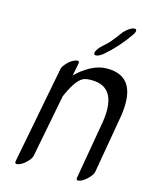

<svg xmlns="http://www.w3.org/2000/svg" viewBox="-120 -847 750 961"><g transform="rotate(15 254.5 -366.0)"><path d="M456.5 -738Q402.8 -661 342.3 -610Q326.1 -596 311.7 -591.5Q297.3 -587 293.9 -594.5Q290.6 -602 300 -617.5Q309.3 -633 334.2 -654Q359 -675 395.4 -726Q405.8 -741 422.4 -754Q439 -767 451.8 -769.5Q464.5 -772 466.2 -763Q467.9 -754 456.5 -738ZM215.2 -540Q233.6 -544 230.3 -529L217.5 -463Q248.3 -495 290.3 -518Q332.3 -541 374.3 -541Q545.5 -543 499.8 -306L451.3 -26Q449.3 -15 435.9 1Q422.5 17 408.7 26Q394.9 35 386.8 37Q368.3 42 370.7 26L419.2 -254Q460.8 -466 313.7 -465Q284.7 -465 270 -457Q233.2 -437 195.3 -347Q195.3 -346 195.1 -344L133.2 -25Q131.1 -13 117.8 2.5Q104.4 18 90.7 26.5Q76.9 35 67.8 37Q49.4 41 52.8 25L149.8 -478Q151.8 -489 165.2 -505Q178.6 -521 192.3 -529.5Q206.1 -538 215.2 -540Z"/></g></svg>

Font: Kavivanar
Style: Regular
Weight: 400
Designer: Tharique Azeez
Foundry: Tharique Azeez
Version: Version 1.88